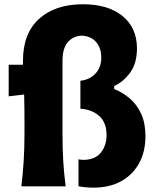

<svg xmlns="http://www.w3.org/2000/svg" viewBox="-20 -859 728 885"><path d="M411.1 5.9Q374.5 5.9 341.8 -0.5V-124.5Q354 -122.1 368.2 -122.1Q420.9 -124 446 -157Q471.2 -189.9 471.2 -236.3Q471.2 -293.9 437.5 -324.2Q403.8 -354.5 350.6 -357.9V-486.8Q391.1 -490.7 418.9 -518.8Q446.8 -546.9 446.8 -593.8Q446.8 -637.7 423.3 -665Q399.9 -692.4 356.4 -694.8Q315.9 -692.4 292 -664.1Q268.1 -635.7 268.1 -579.1V-242.2Q268.1 -172.9 271.5 -116.2Q274.9 -59.6 282.7 0H78.6Q85.4 -59.6 89.1 -116.2Q92.8 -172.9 92.8 -242.2V-298.3Q92.8 -360.4 91.3 -423.3L20 -415V-560.5H85.9V-578.6Q85.9 -705.1 160.2 -772.2Q234.4 -839.4 362.3 -839.4Q478 -839.4 544.7 -785.2Q611.3 -731 611.3 -635.7Q611.3 -568.4 580.6 -525.4Q549.8 -482.4 506.3 -462.4V-448.7Q545.4 -433.1 578.1 -405.3Q610.8 -377.4 630.6 -334.7Q650.4 -292 650.4 -231Q650.4 -160.2 621.3 -106.9Q592.3 -53.7 538.8 -23.9Q485.4 5.9 411.1 5.9Z"/></svg>

Font: Pinar DS4-Bold
Style: Regular
Weight: 700
Designer: Amin Abedi
Version: Version 2.000